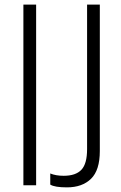

<svg xmlns="http://www.w3.org/2000/svg" viewBox="-20 -800 523 829"><path d="M136 0H81V-780H136ZM269 9Q216 9 197 -3V-51Q221 -41 255 -41Q307 -41 331.5 -67Q356 -93 356 -156V-780H411V-148Q411 -65 373 -28Q335 9 269 9Z"/></svg>

Font: Tanohe Sans Light
Style: Regular
Weight: 300
Designer: Village Type and Design LLC & Cristiano Sobral
Foundry: Cooper Hewitt Smithsonian Design Museum
Version: Version 1.00;September 29, 2021;FontCreator 13.0.0.2655 64-b